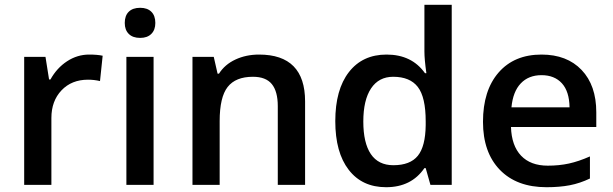

<svg xmlns="http://www.w3.org/2000/svg" viewBox="-20 -780 2584 810"><path d="M356 -549.8Q390.6 -549.8 413.1 -544.9L401.9 -438Q377.4 -443.8 351.1 -443.8Q282.2 -443.8 239.5 -398.9Q196.8 -354 196.8 -282.2V0H82V-540H171.9L187 -444.8H192.9Q219.7 -493.2 262.9 -521.5Q306.2 -549.8 356 -549.8Z M627.9 0H513.2V-540H627.9ZM506.3 -683.1Q506.3 -713.9 523.2 -730.5Q540 -747.1 571.3 -747.1Q601.6 -747.1 618.4 -730.5Q635.3 -713.9 635.3 -683.1Q635.3 -653.8 618.4 -637Q601.6 -620.1 571.3 -620.1Q540 -620.1 523.2 -637Q506.3 -653.8 506.3 -683.1Z M1267.1 0H1151.9V-332Q1151.9 -394.5 1126.7 -425.3Q1101.6 -456.1 1046.9 -456.1Q974.1 -456.1 940.4 -413.1Q906.7 -370.1 906.7 -269V0H792V-540H881.8L897.9 -469.2H903.8Q928.2 -507.8 973.1 -528.8Q1018.1 -549.8 1072.8 -549.8Q1267.1 -549.8 1267.1 -352.1Z M1608.9 9.8Q1507.8 9.8 1451.2 -63.5Q1394.5 -136.7 1394.5 -269Q1394.5 -401.9 1451.9 -475.8Q1509.3 -549.8 1610.8 -549.8Q1717.3 -549.8 1772.9 -471.2H1778.8Q1770.5 -529.3 1770.5 -563V-759.8H1885.7V0H1795.9L1775.9 -70.8H1770.5Q1715.3 9.8 1608.9 9.8ZM1639.6 -83Q1710.4 -83 1742.7 -122.8Q1774.9 -162.6 1775.9 -252V-268.1Q1775.9 -370.1 1742.7 -413.1Q1709.5 -456.1 1638.7 -456.1Q1578.1 -456.1 1545.4 -407Q1512.7 -357.9 1512.7 -267.1Q1512.7 -177.2 1544.4 -130.1Q1576.2 -83 1639.6 -83Z M2285.6 9.8Q2159.7 9.8 2088.6 -63.7Q2017.6 -137.2 2017.6 -266.1Q2017.6 -398.4 2083.5 -474.1Q2149.4 -549.8 2264.6 -549.8Q2371.6 -549.8 2433.6 -484.9Q2495.6 -419.9 2495.6 -306.2V-244.1H2135.7Q2138.2 -165.5 2178.2 -123.3Q2218.3 -81.1 2291 -81.1Q2338.9 -81.1 2380.1 -90.1Q2421.4 -99.1 2468.8 -120.1V-26.9Q2426.8 -6.8 2383.8 1.5Q2340.8 9.8 2285.6 9.8ZM2264.6 -462.9Q2210 -462.9 2177 -428.2Q2144 -393.6 2137.7 -327.1H2382.8Q2381.8 -394 2350.6 -428.5Q2319.3 -462.9 2264.6 -462.9Z"/></svg>

Font: f2_52653          
Style: Regular
Weight: 600
Foundry: Ascender Corporation
Version: Version 1.10